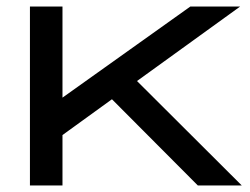

<svg xmlns="http://www.w3.org/2000/svg" viewBox="-20 -570 767 590"><path d="M401 -321 718 -550H565L172 -270V-550H72V0H172V-155L324 -265L588 0H723Z"/></svg>

Font: Bruno Ace SC
Style: Regular
Weight: 400
Designer: Astigmatic (AOETI)
Foundry: Astigmatic (AOETI)
Version: Version 1.000